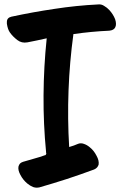

<svg xmlns="http://www.w3.org/2000/svg" viewBox="-20 -828 568 885"><path d="M433.6 -807.6Q332 -802.7 231.4 -787.1Q131.8 -772.5 32.2 -751Q11.7 -746.1 11.7 -726.6Q11.7 -722.7 11.7 -718.8Q15.6 -692.4 25.4 -678.7Q38.1 -660.2 59.6 -643.6Q80.1 -627.9 106.4 -632.8Q127.9 -637.7 150.4 -641.6Q172.9 -646.5 195.3 -651.4Q181.6 -520.5 180.7 -388.7Q179.7 -257.8 192.4 -127Q192.4 -126 192.4 -124Q192.4 -122.1 193.4 -121.1Q193.4 -118.2 191.4 -115.2Q190.4 -112.3 186.5 -112.3Q162.1 -103.5 136.7 -96.7Q111.3 -88.9 85.9 -82Q77.1 -79.1 72.3 -74.2Q67.4 -68.4 65.4 -61.5Q61.5 -44.9 74.2 -21.5Q85.9 1 105.5 17.6Q118.2 28.3 132.8 34.2Q141.6 37.1 149.4 37.1Q155.3 37.1 160.2 36.1Q224.6 17.6 288.1 -2.9Q350.6 -23.4 414.1 -46.9Q422.9 -50.8 427.7 -56.6Q432.6 -62.5 434.6 -69.3Q437.5 -87.9 424.8 -110.4Q413.1 -133.8 393.6 -149.4Q380.9 -160.2 366.2 -165Q352.5 -169.9 339.8 -165Q330.1 -161.1 320.3 -157.2Q309.6 -153.3 298.8 -150.4Q291 -280.3 295.9 -411.1Q300.8 -542 318.4 -670.9Q359.4 -676.8 400.4 -680.7Q441.4 -684.6 483.4 -686.5Q494.1 -687.5 501 -691.4Q507.8 -695.3 510.7 -701.2Q514.6 -708 514.6 -717.8Q514.6 -727.5 510.7 -739.3Q502 -761.7 484.4 -781.2Q473.6 -793 460 -800.8Q448.2 -808.6 435.5 -807.6Q434.6 -807.6 433.6 -807.6Z"/></svg>

Font: TroubleSide
Style: Comic
Weight: 400
Designer: Koroletov
Version: 1_5